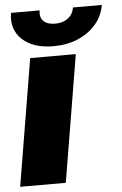

<svg xmlns="http://www.w3.org/2000/svg" viewBox="-61 -784 524 823"><g transform="rotate(-5 200.5 -373.0)"><path d="M-7.8 0 83 -545.9H279.3L188.5 0ZM187.5 -587.9Q100.6 -587.9 53.5 -631.6Q6.3 -675.3 18.1 -746.1H141.1Q136.2 -716.8 152.6 -700.2Q168.9 -683.6 203.1 -683.6Q236.3 -683.6 258.1 -700.2Q279.8 -716.8 284.7 -746.1H408.7Q400.9 -699.2 370.4 -663.6Q339.8 -627.9 292.7 -607.9Q245.6 -587.9 187.5 -587.9Z"/></g></svg>

Font: Inter Tight Black
Style: Italic
Weight: 900
Italic angle: -9.39999°
Designer: Rasmus Andersson
Foundry: rsms
Version: Version 3.004; ttfautohint (v1.8.4.7-5d5b)